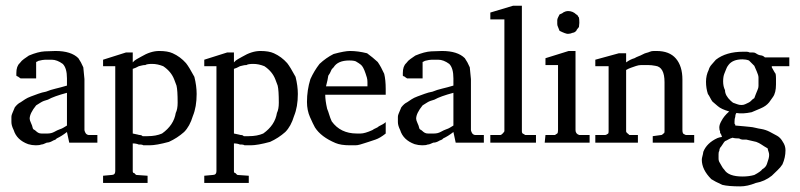

<svg xmlns="http://www.w3.org/2000/svg" viewBox="-20 -500 2804 673"><path d="M214.7 -174.7Q169.3 -162.7 148 -150.7Q132 -146.7 122.7 -140.7Q113.3 -134.7 106.7 -130.7Q84 -102.7 84 -84Q84 -78.7 88.7 -68.7Q93.3 -58.7 94 -54Q94.7 -49.3 97.3 -46.7Q102.7 -44 106 -40.7Q109.3 -37.3 114 -34.7Q118.7 -32 125.3 -32Q137.3 -32 146.7 -32Q160 -32 170.7 -38Q181.3 -44 189.3 -46.7Q197.3 -49.3 202.7 -52.7Q208 -56 214.7 -60ZM272 -264 276 -222.7V-44Q276 -41.3 279.3 -34.7Q282.7 -28 290.7 -26.7H321.3V0H222.7L214.7 -37.3Q196 -22.7 178.7 -14.7Q176 -10.7 171.3 -9.3Q166.7 -8 162.7 -5.3Q153.3 0 144 0Q130.7 6.7 124 6.7Q118.7 9.3 105.3 9.3Q92 9.3 78.7 5.3Q38.7 -9.3 28 -44Q20 -60 20 -72V-90.7Q20 -96 23.3 -103.3Q26.7 -110.7 32 -124Q42.7 -137.3 52 -141.3Q60 -146.7 68 -152Q76 -157.3 88.7 -162Q101.3 -166.7 114 -171.3Q126.7 -176 141.3 -178.7Q157.3 -185.3 174.7 -189.3Q192 -193.3 214.7 -200V-225.3Q214.7 -261.3 200 -276Q180 -290.7 161.3 -290.7H138.7Q130.7 -290.7 114.7 -286.7Q110.7 -284 106.7 -282.7V-225.3H52L44 -230.7Q44 -232 42 -232Q40 -232 37.3 -234.7V-244Q37.3 -268 49.3 -278.7Q56 -288 64 -293.3Q72 -298.7 81.3 -305.3Q113.3 -318.7 136.7 -320Q160 -321.3 174.7 -321.3Q229.3 -321.3 254.7 -296Q264 -282.7 272 -264Z M445.3 -32 464 -28Q466.7 -26.7 471.3 -26.7Q476 -26.7 480 -22.7H497.3Q526.7 -22.7 548 -32Q589.3 -61.3 596 -104Q602.7 -117.3 602.7 -140Q602.7 -184 598.7 -200Q594.7 -209.3 590.7 -221.3Q580 -249.3 552 -268Q532 -276 513.3 -276Q494.7 -276 489.3 -272Q482.7 -272 478 -270.7Q473.3 -269.3 466.7 -268Q454.7 -261.3 445.3 -258.7ZM661.3 -230.7Q669.3 -198.7 669.3 -170.7Q669.3 -125.3 656 -93.3Q645.3 -57.3 625.3 -37.3Q601.3 -16 572 -2.7Q528 9.3 504 9.3H482.7Q478.7 6.7 473.3 6.7H466.7Q457.3 2.7 445.3 2.7V100Q445.3 106.7 450.7 106.7Q456 113.3 458.7 113.3L497.3 116V141.3H341.3V116L370.7 113.3Q384 113.3 384 100V-268H341.3V-290.7L421.3 -316H445.3V-281.3Q450.7 -288 459.3 -292.7Q468 -297.3 474.7 -301.3Q508 -321.3 538 -321.3Q568 -321.3 585.3 -313.3Q612 -301.3 632 -278.7Q642.7 -265.3 661.3 -230.7Z M800 -32 818.7 -28Q821.3 -26.7 826 -26.7Q830.7 -26.7 834.7 -22.7H852Q881.3 -22.7 902.7 -32Q944 -61.3 950.7 -104Q957.3 -117.3 957.3 -140Q957.3 -184 953.3 -200Q949.3 -209.3 945.3 -221.3Q934.7 -249.3 906.7 -268Q886.7 -276 868 -276Q849.3 -276 844 -272Q837.3 -272 832.7 -270.7Q828 -269.3 821.3 -268Q809.3 -261.3 800 -258.7ZM1016 -230.7Q1024 -198.7 1024 -170.7Q1024 -125.3 1010.7 -93.3Q1000 -57.3 980 -37.3Q956 -16 926.7 -2.7Q882.7 9.3 858.7 9.3H837.3Q833.3 6.7 828 6.7H821.3Q812 2.7 800 2.7V100Q800 106.7 805.3 106.7Q810.7 113.3 813.3 113.3L852 116V141.3H696V116L725.3 113.3Q738.7 113.3 738.7 100V-268H696V-290.7L776 -316H800V-281.3Q805.3 -288 814 -292.7Q822.7 -297.3 829.3 -301.3Q862.7 -321.3 892.7 -321.3Q922.7 -321.3 940 -313.3Q966.7 -301.3 986.7 -278.7Q997.3 -265.3 1016 -230.7Z M1332 -32Q1312 -16 1296 -10.7Q1280 -5.3 1272 -2.7Q1264 0 1257.3 2Q1250.7 4 1242 6.7Q1233.3 9.3 1225.3 9.3H1206.7Q1174.7 9.3 1156 1.3Q1105.3 -20 1084 -53.3Q1077.3 -65.3 1066.7 -89.3Q1056 -113.3 1056 -142.7Q1056 -184 1068 -222.7Q1081.3 -252 1100 -276Q1122.7 -297.3 1149.3 -310.7Q1188 -321.3 1206.7 -321.3Q1234.7 -321.3 1266.7 -313.3Q1286.7 -298.7 1304 -282.7Q1316 -265.3 1326.7 -241.3Q1332 -220 1332 -188V-168H1120Q1120 -148 1126.7 -118.7Q1130.7 -109.3 1134 -98Q1137.3 -86.7 1142.7 -74.7Q1173.3 -32 1230.7 -32H1244Q1258.7 -32 1285.3 -44Q1290.7 -48 1297.3 -50.7Q1304 -53.3 1308 -57.3Q1325.3 -65.3 1332 -72ZM1268 -212Q1268 -221.3 1266 -228Q1264 -234.7 1261.3 -242.7Q1253.3 -266.7 1244.7 -273.3Q1236 -280 1230.7 -282.7Q1225.3 -288 1204 -288Q1164 -288 1149.3 -264Q1142.7 -258.7 1140 -251.3Q1137.3 -244 1130.7 -234.7Q1129.3 -222.7 1122.7 -197.3H1268Z M1569.3 -174.7Q1524 -162.7 1502.7 -150.7Q1486.7 -146.7 1477.3 -140.7Q1468 -134.7 1461.3 -130.7Q1438.7 -102.7 1438.7 -84Q1438.7 -78.7 1443.3 -68.7Q1448 -58.7 1448.7 -54Q1449.3 -49.3 1452 -46.7Q1457.3 -44 1460.7 -40.7Q1464 -37.3 1468.7 -34.7Q1473.3 -32 1480 -32Q1492 -32 1501.3 -32Q1514.7 -32 1525.3 -38Q1536 -44 1544 -46.7Q1552 -49.3 1557.3 -52.7Q1562.7 -56 1569.3 -60ZM1626.7 -264 1630.7 -222.7V-44Q1630.7 -41.3 1634 -34.7Q1637.3 -28 1645.3 -26.7H1676V0H1577.3L1569.3 -37.3Q1550.7 -22.7 1533.3 -14.7Q1530.7 -10.7 1526 -9.3Q1521.3 -8 1517.3 -5.3Q1508 0 1498.7 0Q1485.3 6.7 1478.7 6.7Q1473.3 9.3 1460 9.3Q1446.7 9.3 1433.3 5.3Q1393.3 -9.3 1382.7 -44Q1374.7 -60 1374.7 -72V-90.7Q1374.7 -96 1378 -103.3Q1381.3 -110.7 1386.7 -124Q1397.3 -137.3 1406.7 -141.3Q1414.7 -146.7 1422.7 -152Q1430.7 -157.3 1443.3 -162Q1456 -166.7 1468.7 -171.3Q1481.3 -176 1496 -178.7Q1512 -185.3 1529.3 -189.3Q1546.7 -193.3 1569.3 -200V-225.3Q1569.3 -261.3 1554.7 -276Q1534.7 -290.7 1516 -290.7H1493.3Q1485.3 -290.7 1469.3 -286.7Q1465.3 -284 1461.3 -282.7V-225.3H1406.7L1398.7 -230.7Q1398.7 -232 1396.7 -232Q1394.7 -232 1392 -234.7V-244Q1392 -268 1404 -278.7Q1410.7 -288 1418.7 -293.3Q1426.7 -298.7 1436 -305.3Q1468 -318.7 1491.3 -320Q1514.7 -321.3 1529.3 -321.3Q1584 -321.3 1609.3 -296Q1618.7 -282.7 1626.7 -264Z M1698.7 -26.7H1733.3Q1737.3 -26.7 1742.7 -32.7Q1748 -38.7 1748 -40V-432H1698.7V-456L1778.7 -480H1809.3V-40Q1809.3 -32 1814.7 -30.7L1821.3 -26.7H1858.7V0H1698.7Z M1997.3 -44Q1997.3 -30.7 2010.7 -26.7H2046.7V0H1889.3L1892 -26.7H1925.3Q1926.7 -28 1928 -28.7Q1929.3 -29.3 1933.3 -32Q1936 -34.7 1936 -44V-272H1892V-296L1973.3 -321.3H1997.3ZM1936 -438.7 1941.3 -449.3Q1952 -453.3 1956 -457.3Q1964 -461.3 1970.7 -461.3Q1988 -461.3 2000 -449.3Q2004 -448 2005.3 -444.7Q2006.7 -441.3 2009.3 -438.7Q2010.7 -432 2010.7 -420L2009.3 -405.3Q2006.7 -401.3 2004 -398.7Q2001.3 -396 2000 -392Q1993.3 -385.3 1988 -385.3Q1978.7 -381.3 1970.7 -381.3Q1962.7 -381.3 1941.3 -392L1936 -405.3Q1933.3 -410.7 1933.3 -416V-429.3Q1933.3 -433.3 1936 -438.7Z M2305.3 -32Q2309.3 -32 2309.3 -40V-212Q2309.3 -265.3 2277.3 -269.3Q2264 -272 2250.7 -272H2228Q2218.7 -272 2209.3 -268.7Q2200 -265.3 2192 -262.7Q2184 -260 2174.7 -254.7V-40Q2174.7 -36 2179.3 -32.7Q2184 -29.3 2184.7 -28Q2185.3 -26.7 2188 -26.7H2216V0H2066.7V-26.7H2100Q2105.3 -26.7 2112 -32Q2113.3 -34.7 2113.3 -40V-268H2066.7V-290.7L2149.3 -313.3H2174.7V-281.3Q2189.3 -292 2204 -296Q2210.7 -300 2218 -302.7Q2225.3 -305.3 2232.7 -309.3Q2240 -313.3 2246 -314.7Q2252 -316 2258 -318.7Q2264 -321.3 2272 -321.3H2281.3Q2326.7 -321.3 2349.3 -294.7Q2372 -268 2372 -221.3V-44Q2372 -30.7 2378.7 -29.3Q2381.3 -28 2384 -26.7H2413.3V0H2268V-22.7L2297.3 -26.7Q2301.3 -26.7 2305.3 -32Z M2670.7 20Q2664 16 2659.3 13.3Q2654.7 10.7 2648 6Q2641.3 1.3 2630.7 -2.7Q2614.7 -6.7 2596 -10.7H2582.7Q2577.3 -10.7 2570.7 -14.7Q2554.7 -14.7 2548 -17.3Q2538.7 -14.7 2533.3 -11.3Q2528 -8 2521.3 -5.3Q2517.3 -1.3 2514.7 3.3Q2512 8 2508 13.3Q2501.3 20 2501.3 29.3Q2498.7 32 2498.7 40V56Q2498.7 64 2502.7 70Q2506.7 76 2510 82.7Q2513.3 89.3 2518.7 94.7Q2533.3 118.7 2582.7 118.7Q2605.3 118.7 2624 113.3Q2646.7 101.3 2652 93.3Q2664 86.7 2668 75.3Q2672 64 2674 56.7Q2676 49.3 2676 43.3Q2676 37.3 2674 32Q2672 26.7 2670.7 20ZM2521.3 -184Q2521.3 -165.3 2541.3 -146.7Q2546.7 -142.7 2549.3 -140Q2557.3 -137.3 2564 -134.7Q2570.7 -132 2578.7 -132Q2586.7 -132 2592 -134.7Q2597.3 -137.3 2603.3 -140Q2609.3 -142.7 2613.3 -147.3Q2617.3 -152 2624 -156Q2626.7 -162.7 2629.3 -170Q2632 -177.3 2635.3 -184.7Q2638.7 -192 2638.7 -198.7V-228Q2638.7 -236 2632.7 -249.3Q2626.7 -262.7 2624 -269.3L2605.3 -288Q2594.7 -292 2582.7 -292Q2548 -292 2533.3 -272Q2528 -265.3 2526 -259.3Q2524 -253.3 2519.3 -242.7Q2514.7 -232 2514.7 -214.7Q2514.7 -197.3 2521.3 -184ZM2508 -28 2504 -34.7V-40Q2501.3 -44 2501.3 -53.3Q2501.3 -62.7 2508 -74.7Q2517.3 -93.3 2536 -109.3Q2508 -117.3 2496 -128Q2484 -138.7 2477.3 -144Q2473.3 -149.3 2469.3 -157.3Q2465.3 -165.3 2461.3 -170.7Q2454.7 -190.7 2454.7 -213.3Q2454.7 -236 2464 -254.7Q2466.7 -265.3 2474.7 -274Q2482.7 -282.7 2489.3 -290.7Q2525.3 -318.7 2585.3 -318.7H2597.3Q2602.7 -318.7 2608 -316H2620Q2625.3 -316 2629.3 -313.3Q2638.7 -306.7 2646.7 -306Q2654.7 -305.3 2661.3 -298.7H2746.7V-268H2685.3V-264Q2688 -260 2691.3 -253.3Q2694.7 -246.7 2698.7 -241.3Q2700 -234.7 2700 -225.3Q2700 -216 2700 -204Q2700 -174.7 2689.3 -160Q2682.7 -150.7 2676 -141.3Q2665.3 -128 2646 -120Q2626.7 -112 2614.7 -106.7Q2582.7 -100 2561.3 -104Q2557.3 -98.7 2557.3 -90.7Q2554.7 -84 2554.7 -74.7V-66.7Q2554.7 -66.7 2557.3 -62.7V-60Q2557.3 -60 2588 -57.3Q2598.7 -56 2608 -55.3Q2617.3 -54.7 2628 -52Q2638.7 -49.3 2648 -48Q2664 -45.3 2678 -38Q2692 -30.7 2704 -24Q2716 -17.3 2724 -2.7Q2733.3 10.7 2733.3 26.7Q2733.3 52 2722.7 76Q2716 86.7 2705.3 96.7Q2694.7 106.7 2685.3 116Q2660 136 2629.3 141.3Q2600 153.3 2574.7 153.3Q2533.3 153.3 2512 148Q2485.3 136 2473.3 128Q2440 94.7 2440 60Q2440 54.7 2442 48Q2444 41.3 2445.3 32Q2457.3 1.3 2494.7 -16Q2501.3 -18.7 2510.7 -20Z"/></svg>

Font: Peddana
Style: Regular
Weight: 400
Designer: Appaji Ambarisha Darbha
Foundry: Appaji Ambarisha Darbha
Version: Version 1.0.4; ttfautohint (v1.2.25-373a) -l 7 -r 28 -G 50 -